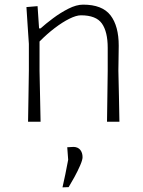

<svg xmlns="http://www.w3.org/2000/svg" viewBox="-20 -525 616 828"><path d="M101 0Q102 -56 102.8 -107.8Q103.5 -159.5 104.5 -220.5V-335.5Q102 -374.5 99.2 -414.5Q96.5 -454.5 94 -494.5L142 -498.5L148.5 -402.5H155Q176.5 -422 208.5 -446Q240.5 -470 275 -487.5Q309.5 -505 338.5 -505Q421 -505 456.5 -459Q492 -413 492 -327.5Q492 -295 491.2 -267.8Q490.5 -240.5 490.5 -220.5Q492 -159.5 493 -107.8Q494 -56 495 0H441.5Q442.5 -56 443 -107.5Q443.5 -159 444.5 -219V-318.5Q444.5 -388 419.5 -423.5Q394.5 -459 329 -459Q309 -459 279.2 -444.2Q249.5 -429.5 216 -404Q182.5 -378.5 150.5 -346V-219Q151.5 -159 152.8 -107.5Q154 -56 155 0ZM249.5 283Q256 254.5 261.8 226.5Q267.5 198.5 274 164Q273 151 272 137.2Q271 123.5 270 110L298 108.5Q317 109.5 326.5 121.8Q336 134 336 153Q336 164.5 325.5 188.8Q315 213 300.8 239Q286.5 265 276 282Z"/></svg>

Font: Commissioner Loud ExtraLight
Style: Regular
Weight: 200
Designer: Kostas Bartsokas
Foundry: Kostas Bartsokas
Version: Version 1.000; ttfautohint (v1.8.3)